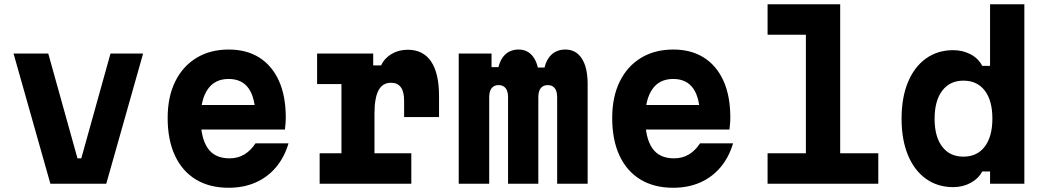

<svg xmlns="http://www.w3.org/2000/svg" viewBox="-20 -868 4940 907"><path d="M44 -615H208L346 -120H364L502 -615H656L482 0H218Z M899 -372H1240L1187 -312Q1187 -403 1155.5 -449Q1124 -495 1060 -495Q995 -495 961.5 -446.5Q928 -398 928 -311Q928 -217 961 -168.5Q994 -120 1064 -120Q1104 -120 1134.5 -138.5Q1165 -157 1187 -191H1343Q1323 -124 1283 -77Q1243 -30 1186.5 -5.5Q1130 19 1060 19Q970 19 905.5 -20Q841 -59 806.5 -133Q772 -207 772 -311Q772 -410 807.5 -482.5Q843 -555 908 -594.5Q973 -634 1060 -634Q1145 -634 1205 -596Q1265 -558 1297.5 -486.5Q1330 -415 1330 -312Q1330 -296 1328.5 -282Q1327 -268 1326 -256H899Z M1478 -615H1743V-559H1780Q1797 -594 1830.5 -613.5Q1864 -633 1906 -633Q1979 -633 2016.5 -577.5Q2054 -522 2054 -414V-315H1889V-393Q1889 -477 1827 -477Q1787 -477 1768 -441Q1749 -405 1749 -331V-144H1923V0H1490V-144H1593V-471H1478Z M2147 -615H2302V-551H2393L2329 -504Q2331 -567 2357.5 -600.5Q2384 -634 2430 -634Q2473 -634 2498.5 -600Q2524 -566 2527 -501L2472 -549H2612L2547 -504Q2549 -567 2576.5 -600.5Q2604 -634 2651 -634Q2701 -634 2728.5 -591.5Q2756 -549 2756 -471V0H2612V-409Q2612 -437 2600.5 -451.5Q2589 -466 2568 -466Q2546 -466 2534.5 -451.5Q2523 -437 2523 -409V0H2380V-409Q2380 -437 2368.5 -451.5Q2357 -466 2335 -466Q2314 -466 2302.5 -451.5Q2291 -437 2291 -409V0H2147Z M2999 -372H3340L3287 -312Q3287 -403 3255.5 -449Q3224 -495 3160 -495Q3095 -495 3061.5 -446.5Q3028 -398 3028 -311Q3028 -217 3061 -168.5Q3094 -120 3164 -120Q3204 -120 3234.5 -138.5Q3265 -157 3287 -191H3443Q3423 -124 3383 -77Q3343 -30 3286.5 -5.5Q3230 19 3160 19Q3070 19 3005.5 -20Q2941 -59 2906.5 -133Q2872 -207 2872 -311Q2872 -410 2907.5 -482.5Q2943 -555 3008 -594.5Q3073 -634 3160 -634Q3245 -634 3305 -596Q3365 -558 3397.5 -486.5Q3430 -415 3430 -312Q3430 -296 3428.5 -282Q3427 -268 3426 -256H2999Z M3606 -848H3949V-144H4129V0H3606V-144H3787V-704H3606Z M4483 16Q4409 16 4354 -23.5Q4299 -63 4269 -135.5Q4239 -208 4239 -307Q4239 -407 4269 -479.5Q4299 -552 4354 -591.5Q4409 -631 4483 -631Q4528 -631 4565 -611.5Q4602 -592 4620 -557H4657V-848H4819V0H4657V-58H4620Q4602 -24 4565 -4Q4528 16 4483 16ZM4531 -128Q4596 -128 4632 -175.5Q4668 -223 4668 -308Q4668 -393 4632 -440Q4596 -487 4531 -487Q4467 -487 4431 -439.5Q4395 -392 4395 -307Q4395 -222 4431 -175Q4467 -128 4531 -128Z"/></svg>

Font: Martian Mono
Style: Bold
Weight: 700
Designer: Roman Shamin
Foundry: Evil Martians
Version: Version 1.000